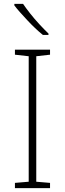

<svg xmlns="http://www.w3.org/2000/svg" viewBox="-20 -970 334 990"><path d="M238 0H57V-27L128 -33V-680L57 -688V-714H238V-688L167 -680V-33L238 -27ZM99 -950Q113 -929 135.5 -900.5Q158 -872 183.5 -844.5Q209 -817 230 -797V-790H201Q181 -806 160.5 -825.5Q140 -845 120.5 -866Q101 -887 83.5 -906.5Q66 -926 54 -942V-950Z"/></svg>

Font: Noto Sans Khmer ExtraLight
Style: Regular
Weight: 250
Version: Version 2.003